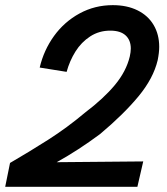

<svg xmlns="http://www.w3.org/2000/svg" viewBox="-42 -719 642 739"><path d="M-3.4 -91.8Q69.8 -134.3 143.1 -180.9Q216.3 -227.5 286.6 -286.6Q356.9 -339.8 400.4 -392.1Q443.8 -444.3 457.5 -501.5Q461.4 -518.6 461.4 -532.2Q461.4 -564.5 441.4 -582.8Q421.4 -601.1 382.3 -601.1Q339.4 -601.1 305.2 -578.9Q271 -556.6 248.5 -520.8Q226.1 -484.9 214.4 -442.4L110.8 -459Q126.5 -525.9 166 -580.6Q205.6 -635.3 264.2 -667.2Q322.8 -699.2 392.1 -699.2Q446.8 -699.2 487.3 -679.2Q527.8 -659.2 549.3 -622.8Q570.8 -586.4 570.8 -538.6Q570.8 -516.6 564.9 -487.3Q548.3 -417.5 491.2 -348.4Q434.1 -279.3 343.3 -203.1Q259.3 -140.6 176.3 -94.7L509.3 -97.7L486.8 0H-22Z"/></svg>

Font: Acari Sans SemiBold
Style: Italic
Weight: 600
Italic angle: -13°
Designer: Alfredo Marco Pradil and Stefan Peev
Foundry: Hanken Design Co.
Version: Version 1.045;January 11, 2019;FontCreator 11.5.0.2425 64-bi